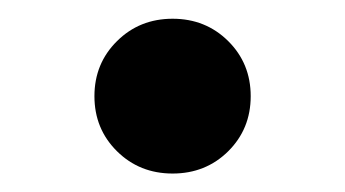

<svg xmlns="http://www.w3.org/2000/svg" viewBox="-20 -576 374 208"><path d="M167 -388Q131.2 -388 106.8 -412.1Q82.3 -436.3 82.3 -471.8Q82.3 -507.3 106.8 -531.5Q131.2 -555.7 167 -555.7Q202.8 -555.7 227.2 -531.5Q251.6 -507.3 251.6 -471.8Q251.6 -436.3 227.2 -412.1Q202.8 -388 167 -388Z"/></svg>

Font: Adwaita Sans
Style: Regular
Weight: 400
Designer: Rasmus Andersson
Foundry: rsms
Version: Version 4.001;git-9221beed3